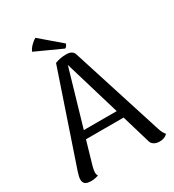

<svg xmlns="http://www.w3.org/2000/svg" viewBox="-210 -998 1019 1127"><g transform="rotate(-30 299.5 -435.0)"><path d="M591 -10Q572 11 537 11Q515 11 499.5 1.5Q484 -8 480 -25L423 -217H168L122 -58Q116 -34 116 -23Q116 -6 123 2Q98 11 73 11Q46 11 33.5 1.5Q21 -8 21 -29Q21 -46 32 -79L240 -693Q276 -707 316 -707Q360 -707 369 -675L565 -60Q575 -27 591 -10ZM407 -270 294 -648 184 -270ZM209 -881 347 -763Q347 -759 341 -750Q335 -741 329 -739L151 -820Q158 -838 176 -856Q194 -874 209 -881Z"/></g></svg>

Font: Arima Madurai Medium
Style: Regular
Weight: 500
Designer: Joana Correia and Natanael Gama
Foundry: NDISCOVER
Version: Version 1.020